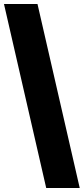

<svg xmlns="http://www.w3.org/2000/svg" viewBox="-20 -828 422 968"><path d="M213 120 0 -808H169L382 120Z"/></svg>

Font: Encode Sans Semi Condensed ExtraBold
Style: Regular
Weight: 800
Width: 4
Designer: Multiple Designers
Foundry: Impallari Type
Version: Version 3.000; ttfautohint (v1.8.3) -l 8 -r 50 -G 200 -x 14 